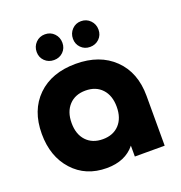

<svg xmlns="http://www.w3.org/2000/svg" viewBox="-137 -884 953 1010"><g transform="rotate(-20 339.0 -379.5)"><path d="M291 6.8Q173.8 6.8 101.8 -72.8Q29.8 -152.3 29.8 -278.8Q29.8 -410.6 108.9 -487.8Q188 -564.9 323.2 -564.9Q457 -564.9 536.6 -487.5Q616.2 -410.2 616.2 -278.8V0H449.2V-61Q395 6.8 291 6.8ZM231 -179.4Q265.1 -143.1 323.2 -143.1Q381.3 -143.1 415.3 -179.4Q449.2 -215.8 449.2 -278.8Q449.2 -341.8 415.3 -378.4Q381.3 -415 323.2 -415Q265.1 -415 231 -378.4Q196.8 -341.8 196.8 -278.8Q196.8 -215.8 231 -179.4ZM151.9 -692.9Q151.9 -723.6 172.6 -744.9Q193.4 -766.1 224.1 -766.1Q254.9 -766.1 275.4 -744.9Q295.9 -723.6 295.9 -692.9Q295.9 -662.6 275.4 -642.3Q254.9 -622.1 224.1 -622.1Q193.4 -622.1 172.6 -642.3Q151.9 -662.6 151.9 -692.9ZM425.8 -622.1Q395.5 -622.1 375.2 -642.6Q355 -663.1 355 -692.9Q355 -723.6 375.5 -744.9Q396 -766.1 425.8 -766.1Q456.5 -766.1 477.3 -744.9Q498 -723.6 498 -692.9Q498 -662.6 477.3 -642.3Q456.5 -622.1 425.8 -622.1Z"/></g></svg>

Font: Biathlonist
Style: Bold
Weight: 700
Designer: Go4gold
Foundry: Go4gold
Version: Version 3.010;FEAKit 1.0